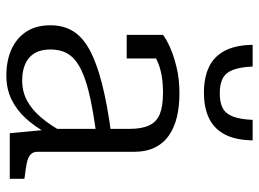

<svg xmlns="http://www.w3.org/2000/svg" viewBox="-128 -696 834 619"><g transform="rotate(90 289.5 -386.0)"><path d="M410 -327V-279Q346 -270 299 -260Q252 -250 221 -237.5Q190 -225 172 -209.5Q154 -194 146.5 -174.5Q139 -155 139 -131Q139 -101 150.5 -81Q162 -61 184.5 -50.5Q207 -40 239 -40Q275 -40 304.5 -56Q334 -72 359.5 -102.5Q385 -133 408 -176L409 -120Q388 -81 361 -51.5Q334 -22 300 -5.5Q266 11 223 11Q175 11 138.5 -5.5Q102 -22 81.5 -53.5Q61 -85 61 -131Q61 -173 80 -204Q99 -235 140.5 -257.5Q182 -280 248 -297Q314 -314 410 -327ZM409 0 398 -117 395 -122V-386Q395 -426 383.5 -450Q372 -474 346.5 -484Q321 -494 279 -494Q221 -494 183 -478.5Q145 -463 125 -444Q123 -451 126 -459Q129 -467 135 -473.5Q141 -480 149.5 -484.5Q158 -489 168 -490V-377H92V-494Q106 -505 133 -517Q160 -529 197.5 -538Q235 -547 281 -547Q322 -547 356 -539Q390 -531 415.5 -513.5Q441 -496 455 -468Q469 -440 469 -398V-88Q469 -74 479 -66Q489 -58 507 -54.5Q525 -51 551 -48L556 -47V0ZM278 -626Q231 -626 197 -641.5Q163 -657 144 -691.5Q125 -726 124 -783H194Q196 -742 205 -719Q214 -696 232.5 -686.5Q251 -677 280 -677Q310 -677 328 -686.5Q346 -696 355 -719Q364 -742 366 -783H432Q431 -726 412 -691.5Q393 -657 359 -641.5Q325 -626 278 -626Z"/></g></svg>

Font: Roboto Serif Light
Style: Regular
Weight: 300
Designer: Greg Gazdowicz
Foundry: Commercial Type
Version: Version 1.008